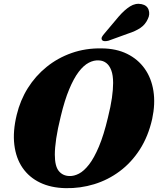

<svg xmlns="http://www.w3.org/2000/svg" viewBox="-20 -965 822 998"><path d="M508.5 -713.5Q584 -713 640.5 -685.2Q697 -657.5 732 -608.2Q767 -559 777.5 -492.2Q788 -425.5 771 -346.5Q750.5 -256 706.8 -188Q663 -120 602.2 -74.8Q541.5 -29.5 469.5 -7.5Q397.5 14.5 321 13Q245 11.5 188.2 -15.8Q131.5 -43 97.2 -92.8Q63 -142.5 54.5 -212.5Q46 -282.5 67 -368.5Q85 -443.5 124.5 -506.8Q164 -570 222 -617Q280 -664 352.5 -689.5Q425 -715 508.5 -713.5ZM340.5 -50Q364.5 -49 390.5 -62.5Q416.5 -76 442.8 -109.8Q469 -143.5 494.2 -203.2Q519.5 -263 541 -354Q555.5 -412 561.8 -456.2Q568 -500.5 568 -533.5Q568 -574 558.5 -599.2Q549 -624.5 532.8 -637.2Q516.5 -650 494.5 -651Q468.5 -653 441.5 -639Q414.5 -625 389 -591.5Q363.5 -558 339.8 -501.2Q316 -444.5 296 -361Q279.5 -294.5 272.2 -245.2Q265 -196 265 -161Q265 -101.5 285.5 -76.2Q306 -51 340.5 -50ZM597.5 -879.5Q627 -913.5 656 -931.8Q685 -950 716 -943.5Q744.5 -937.5 752.5 -914Q760.5 -890.5 748.5 -866.5Q735.5 -837.5 710.2 -820.2Q685 -803 646 -790.5L544 -753.5Q533.5 -750.5 523.2 -751.2Q513 -752 509.5 -758.5Q506 -766 510.5 -774Q515 -782 523 -791Z"/></svg>

Font: Fraunces ExtraBold
Style: Italic
Weight: 800
Italic angle: -16°
Version: Version 1.000;[b76b70a41]